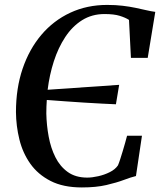

<svg xmlns="http://www.w3.org/2000/svg" viewBox="-20 -772 667 800"><path d="M321 9Q243.5 9 190.8 -18Q138 -45 106.2 -90Q74.5 -135 60.8 -191Q47 -247 46.5 -305Q46.5 -404 74.2 -485.8Q102 -567.5 152.5 -627Q203 -686.5 272.8 -719Q342.5 -751.5 426.5 -751.5Q462 -751.5 491 -748Q520 -744.5 544 -739.5Q568 -734.5 588.2 -729.8Q608.5 -725 627 -722.5L595.5 -531H525.5L517.5 -689Q503 -698.5 479 -706Q455 -713.5 415.5 -713.5Q363 -713.5 322 -687.8Q281 -662 251.8 -617.5Q222.5 -573 204.2 -516.2Q186 -459.5 178.5 -398L476.5 -418.5L463 -337.5Q440.5 -338.5 405.8 -340.2Q371 -342 330.5 -344.5Q290 -347 249.5 -350Q209 -353 175 -355.5Q174 -341.5 173.5 -327.5Q173 -313.5 173 -299Q174 -250.5 182.8 -203Q191.5 -155.5 210.8 -117Q230 -78.5 262.5 -55.2Q295 -32 343.5 -32Q364 -32 389.5 -37.8Q415 -43.5 437.5 -54.8Q460 -66 471.5 -83Q476 -93.5 481 -109Q486 -124.5 491.2 -141.8Q496.5 -159 501.2 -176Q506 -193 509.5 -206.5H571.5L546.5 -38.5Q525.5 -33.5 495.8 -22.2Q466 -11 423.2 -1Q380.5 9 321 9Z"/></svg>

Font: Merriweather 96pt Medium
Style: Italic
Weight: 500
Italic angle: -7.8°
Version: Version 2.101